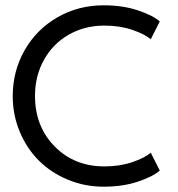

<svg xmlns="http://www.w3.org/2000/svg" viewBox="-20 -692 670 724"><path d="M373.5 -64.5Q431.5 -64.5 478.5 -80.5Q525.5 -96.5 548.5 -116L582.5 -49Q556 -25.5 499.2 -6.8Q442.5 12 371 12Q299.5 12 235.8 -14.5Q172 -41 126.5 -86.5Q81 -132 54.5 -195.2Q28 -258.5 28 -329Q28 -424 72.8 -502.5Q117.5 -581 196.2 -626.5Q275 -672 371 -672Q442.5 -672 499.2 -653.2Q556 -634.5 582.5 -611L548.5 -544Q525.5 -563.5 478.5 -579.5Q431.5 -595.5 373.5 -595.5Q299.5 -595.5 239.8 -561.5Q180 -527.5 146 -466.8Q112 -406 112 -330.5Q112 -215 186.2 -139.8Q260.5 -64.5 373.5 -64.5Z"/></svg>

Font: League Spartan
Style: Regular
Weight: 350
Foundry: The League of Moveable Type
Version: Version 2.002